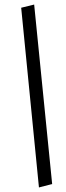

<svg xmlns="http://www.w3.org/2000/svg" viewBox="-20 -766 289 843"><path d="M151 57 73 -732 130 -746 209 42Z"/></svg>

Font: Nunito Sans 7pt Condensed Light
Style: Italic
Weight: 300
Width: 3
Italic angle: -9°
Designer: Vernon Adams
Foundry: Vernon Adams
Version: Version 3.101;gftools[0.9.27]